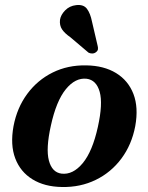

<svg xmlns="http://www.w3.org/2000/svg" viewBox="-20 -736 594 768"><path d="M325 -474.5Q395.5 -473.5 444.2 -443.8Q493 -414 513.8 -360Q534.5 -306 521 -231.5Q507 -157.5 465.8 -102Q424.5 -46.5 363 -16.5Q301.5 13.5 227.5 12Q158 11 109.8 -18.8Q61.5 -48.5 41 -102.5Q20.5 -156.5 34 -231Q48 -305 89 -360.5Q130 -416 190.8 -446Q251.5 -476 325 -474.5ZM226 -41.5Q271.5 -36 310.8 -83.2Q350 -130.5 371.5 -228.5Q392 -321 378.8 -368.5Q365.5 -416 326.5 -421Q281.5 -426 243.2 -379Q205 -332 183.5 -233.5Q163 -141.5 175.5 -94Q188 -46.5 226 -41.5ZM348 -649.5 370.5 -553Q372.5 -546 371.8 -539.2Q371 -532.5 363.5 -527Q357 -522 348.8 -522Q340.5 -522 334 -525.5L261.5 -587Q239 -602.5 228.2 -618.5Q217.5 -634.5 220 -657Q223 -676.5 240.5 -694.5Q258 -712.5 284.5 -715.5Q314 -719 327.8 -700.8Q341.5 -682.5 348 -649.5Z"/></svg>

Font: Fraunces 9pt SemiBold
Style: Italic
Weight: 600
Italic angle: -16°
Version: Version 1.000;[b76b70a41]